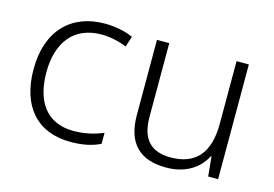

<svg xmlns="http://www.w3.org/2000/svg" viewBox="-78 -696 1227 860"><g transform="rotate(15 536.0 -266.0)"><path d="M301 10C359 10 404 -1 438 -18V-69C400 -53 354 -41 301 -41C174 -41 116 -131 116 -264C116 -405 186 -491 312 -491C349 -491 393 -482 429 -467L445 -516C410 -532 364 -542 313 -542C160 -542 57 -443 57 -263C57 -91 145 10 301 10Z M983 -532H926V-242C926 -107 868 -39 751 -39C661 -39 614 -87 614 -189V-532H557V-184C557 -53 621 10 744 10C835 10 896 -33 925 -91H928L937 0H983Z"/></g></svg>

Font: Noto Sans Devanagari UI Light
Style: Regular
Weight: 300
Designer: Jelle Bosma - Monotype Design Team
Foundry: Monotype Imaging Inc.
Version: Version 2.004